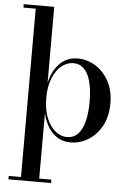

<svg xmlns="http://www.w3.org/2000/svg" viewBox="-64 -796 735 1092"><g transform="rotate(5 303.5 -250.0)"><path d="M26.5 250V230.5H96.5V-730.5H26.5V-750H200.5V-316Q216.5 -387 257.8 -428Q299 -469 359.5 -469Q413 -469 460 -440.5Q507 -412 536.8 -358.5Q566.5 -305 566.5 -230Q566.5 -155 536.8 -101.2Q507 -47.5 460 -18.8Q413 10 359.5 10Q299 10 257.8 -31.5Q216.5 -73 200.5 -143.5V230.5H270V250ZM337.5 -18.5Q373.5 -18.5 398 -43Q422.5 -67.5 435.2 -114.8Q448 -162 448 -230Q448 -298 435.2 -345Q422.5 -392 398 -416.2Q373.5 -440.5 337.5 -440.5Q302 -440.5 271 -416Q240 -391.5 220.2 -344.5Q200.5 -297.5 200.5 -230Q200.5 -162.5 220.2 -115Q240 -67.5 271 -43Q302 -18.5 337.5 -18.5Z"/></g></svg>

Font: Bodoni Moda Medium
Style: Regular
Weight: 500
Designer: Owen Earl
Foundry: indestructible type
Version: Version 2.005